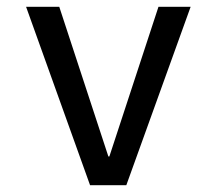

<svg xmlns="http://www.w3.org/2000/svg" viewBox="-20 -547 640 567"><path d="M353 0H246L57 -527H155L300 -85H303L448 -527H543Z"/></svg>

Font: Wlorlttqgufhjawjgtejqphaquk
Style: Regular
Weight: 400
Monospace: yes
Designer: Carrois Corporate & Edenspiekermann
Foundry: Carrois Corporate GbR & Edenspiekermann AG
Version: Version 2.001